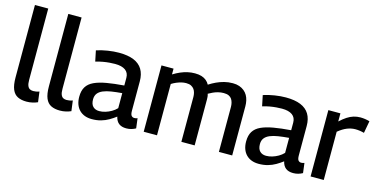

<svg xmlns="http://www.w3.org/2000/svg" viewBox="-73 -1118 2980 1507"><g transform="rotate(15 1416.5 -365.0)"><path d="M166 -740V-161Q166 -129 173 -112.5Q180 -96 192 -90Q204 -84 219 -84Q230 -84 242 -86Q254 -88 268 -93L279 -9Q261 -1 238 4.5Q215 10 189 10Q147 10 117.5 -4.5Q88 -19 73 -54.5Q58 -90 58 -152V-740Z M437 -740V-161Q437 -129 444 -112.5Q451 -96 463 -90Q475 -84 490 -84Q501 -84 513 -86Q525 -88 539 -93L550 -9Q532 -1 509 4.5Q486 10 460 10Q418 10 388.5 -4.5Q359 -19 344 -54.5Q329 -90 329 -152V-740Z M580 -135Q580 -184 599.5 -215.5Q619 -247 659 -265.5Q699 -284 759 -294.5Q819 -305 899 -311V-373Q899 -414 870 -435Q841 -456 786 -456Q766 -456 740.5 -454Q715 -452 687 -447Q659 -442 630 -433L612 -520Q655 -534 703 -541.5Q751 -549 793 -549Q866 -549 913.5 -529.5Q961 -510 984.5 -471Q1008 -432 1008 -374V-136Q1008 -106 1017 -95.5Q1026 -85 1040 -85Q1045 -85 1052 -86Q1059 -87 1066 -90L1076 -10Q1060 -1 1041 4.5Q1022 10 1000 10Q962 10 939.5 -7.5Q917 -25 909 -61Q884 -42 855.5 -25.5Q827 -9 793.5 0.5Q760 10 720 10Q688 10 662.5 0.5Q637 -9 618.5 -27.5Q600 -46 590 -73Q580 -100 580 -135ZM690 -143Q690 -104 709 -85Q728 -66 760 -66Q784 -66 809 -73.5Q834 -81 857.5 -94.5Q881 -108 899 -127V-249Q850 -245 812 -239Q774 -233 746.5 -221.5Q719 -210 704.5 -191Q690 -172 690 -143Z M1140 0V-539H1238V-492Q1267 -510 1295 -522Q1323 -534 1351.5 -540.5Q1380 -547 1411 -547Q1442 -547 1464.5 -540Q1487 -533 1503.5 -519.5Q1520 -506 1530 -487Q1558 -505 1587 -518.5Q1616 -532 1648.5 -540.5Q1681 -549 1718 -549Q1748 -549 1771 -541Q1794 -533 1811 -519Q1828 -505 1838.5 -486.5Q1849 -468 1854 -445.5Q1859 -423 1859 -399V0H1751V-366Q1751 -382 1747 -398.5Q1743 -415 1734.5 -428Q1726 -441 1710 -448.5Q1694 -456 1669 -456Q1646 -456 1624 -450.5Q1602 -445 1583 -436Q1564 -427 1548 -418Q1552 -406 1553 -395Q1554 -384 1554 -373V0H1446V-365Q1446 -381 1442 -397.5Q1438 -414 1429 -426.5Q1420 -439 1404.5 -447Q1389 -455 1364 -455Q1344 -455 1324.5 -450Q1305 -445 1286 -437Q1267 -429 1248 -417V0Z M1936 -135Q1936 -184 1955.5 -215.5Q1975 -247 2015 -265.5Q2055 -284 2115 -294.5Q2175 -305 2255 -311V-373Q2255 -414 2226 -435Q2197 -456 2142 -456Q2122 -456 2096.5 -454Q2071 -452 2043 -447Q2015 -442 1986 -433L1968 -520Q2011 -534 2059 -541.5Q2107 -549 2149 -549Q2222 -549 2269.5 -529.5Q2317 -510 2340.5 -471Q2364 -432 2364 -374V-136Q2364 -106 2373 -95.5Q2382 -85 2396 -85Q2401 -85 2408 -86Q2415 -87 2422 -90L2432 -10Q2416 -1 2397 4.5Q2378 10 2356 10Q2318 10 2295.5 -7.5Q2273 -25 2265 -61Q2240 -42 2211.5 -25.5Q2183 -9 2149.5 0.5Q2116 10 2076 10Q2044 10 2018.5 0.5Q1993 -9 1974.5 -27.5Q1956 -46 1946 -73Q1936 -100 1936 -135ZM2046 -143Q2046 -104 2065 -85Q2084 -66 2116 -66Q2140 -66 2165 -73.5Q2190 -81 2213.5 -94.5Q2237 -108 2255 -127V-249Q2206 -245 2168 -239Q2130 -233 2102.5 -221.5Q2075 -210 2060.5 -191Q2046 -172 2046 -143Z M2594 -539V-473Q2623 -500 2648.5 -516.5Q2674 -533 2700 -541Q2726 -549 2755 -549Q2774 -549 2793.5 -546Q2813 -543 2830 -538L2812 -439Q2794 -444 2775.5 -446.5Q2757 -449 2740 -449Q2708 -449 2674.5 -436Q2641 -423 2603 -392V0H2496V-539Z"/></g></svg>

Font: Georama ExtraCondensed Thin Medium
Style: Regular
Weight: 500
Version: Version 1.001